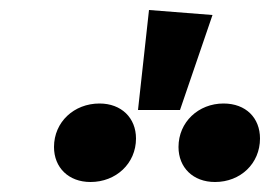

<svg xmlns="http://www.w3.org/2000/svg" viewBox="-20 -966 540 384"><path d="M278 -946 256 -746H340L405 -936ZM179 -759C128 -759 88 -722 88 -672C88 -631 117 -602 161 -602C212 -602 252 -639 252 -689C252 -730 223 -759 179 -759ZM427 -759C377 -759 337 -722 337 -672C337 -631 366 -602 410 -602C461 -602 500 -639 500 -689C500 -730 472 -759 427 -759Z"/></svg>

Font: Fira Sans
Style: Bold Italic
Weight: 700
Italic angle: -8°
Designer: bBox Type GmbH & Carrois Corporate GbR & Edenspiekermann AG
Foundry: bBox Type GmbH & Carrois Corporate GbR & Edenspiekermann AG
Version: Version 4.301;PS 004.301;hotconv 1.0.88;makeotf.lib2.5.64775